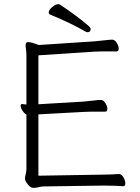

<svg xmlns="http://www.w3.org/2000/svg" viewBox="-20 -902 678 930"><path d="M419 -761Q419 -746 404 -746Q400 -746 394 -749Q360 -769 317.5 -789.5Q275 -810 224 -831Q216 -834 216 -842Q216 -854 233 -868Q250 -882 263 -882Q266 -882 270 -880Q308 -855 347 -826Q386 -797 413 -773Q419 -767 419 -761ZM576 0Q568 -1 541.5 -2Q515 -3 489 -3H473L195 1Q179 1 167.5 4.5Q156 8 141 8Q128 8 114.5 -9Q101 -26 101 -37Q101 -44 104.5 -58Q108 -72 108 -84V-347Q97 -353 88.5 -366.5Q80 -380 80 -390Q80 -398 87 -398H89Q94 -397 98.5 -396.5Q103 -396 108 -396V-604Q108 -620 108 -634.5Q108 -649 106 -661Q105 -669 104.5 -674.5Q104 -680 104 -684Q104 -698 116 -698Q125 -698 137.5 -694.5Q150 -691 159 -687.5Q168 -684 168 -684L440 -702Q463 -704 488.5 -707Q514 -710 523 -710Q536 -710 545.5 -694.5Q555 -679 555 -667Q555 -653 544 -653H502Q487 -653 471 -653Q455 -653 441 -652L166 -634V-397L385 -410Q408 -412 433.5 -415Q459 -418 468 -418Q481 -418 490.5 -402.5Q500 -387 500 -375Q500 -361 489 -361H447Q432 -361 416 -361Q400 -361 386 -360L166 -348V-51L472 -56Q494 -56 517 -57Q540 -58 555 -59H556Q569 -59 578 -43Q587 -27 587 -14Q587 0 577 0Z"/></svg>

Font: Moon Stars Kai T HW Light
Style: Regular
Weight: 300
Designer: GuiWonder
Version: Version 1.101